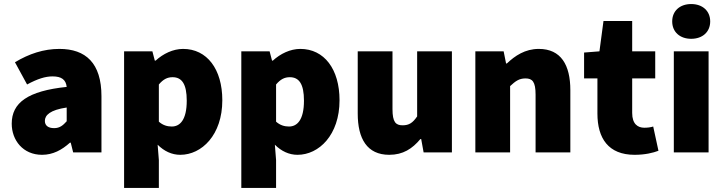

<svg xmlns="http://www.w3.org/2000/svg" viewBox="-20 -754 3584 950"><path d="M188 12C242 12 286 -12 326 -48H330L342 0H482V-278C482 -442 404 -512 274 -512C196 -512 124 -488 54 -446L114 -336C166 -364 204 -376 240 -376C284 -376 306 -360 310 -324C118 -304 38 -246 38 -142C38 -60 94 12 188 12ZM248 -120C218 -120 202 -133 202 -156C202 -184 228 -210 310 -222V-154C292 -134 276 -120 248 -120Z M594 176H766V38L760 -38C792 -6 830 12 872 12C978 12 1080 -86 1080 -258C1080 -412 1004 -512 886 -512C836 -512 787 -488 750 -454H746L734 -500H594ZM830 -128C808 -128 786 -134 766 -152V-336C788 -362 808 -372 834 -372C880 -372 904 -338 904 -256C904 -160 870 -128 830 -128Z M1174 176H1346V38L1340 -38C1372 -6 1410 12 1452 12C1558 12 1660 -86 1660 -258C1660 -412 1584 -512 1466 -512C1416 -512 1367 -488 1330 -454H1326L1314 -500H1174ZM1410 -128C1388 -128 1366 -134 1346 -152V-336C1368 -362 1388 -372 1414 -372C1460 -372 1484 -338 1484 -256C1484 -160 1450 -128 1410 -128Z M1906 12C1974 12 2020 -18 2060 -66H2064L2076 0H2216V-500H2044V-178C2022 -146 2004 -134 1972 -134C1938 -134 1922 -150 1922 -214V-500H1750V-192C1750 -68 1796 12 1906 12Z M2332 0H2504V-328C2530 -352 2548 -366 2580 -366C2614 -366 2630 -350 2630 -286V0H2802V-308C2802 -432 2756 -512 2646 -512C2578 -512 2528 -478 2488 -440H2484L2472 -500H2332Z M3120 12C3172 12 3212 2 3238 -8L3212 -128C3200 -124 3184 -122 3168 -122C3136 -122 3108 -140 3108 -195V-366H3222V-500H3108V-650H2966L2946 -500L2870 -494V-366H2936V-192C2936 -70 2990 12 3120 12Z M3314 0H3486V-500H3314ZM3400 -562C3456 -562 3494 -596 3494 -648C3494 -700 3456 -734 3400 -734C3344 -734 3306 -700 3306 -648C3306 -596 3344 -562 3400 -562Z"/></svg>

Font: Source Sans Pro Black
Style: Regular
Weight: 900
Designer: Paul D. Hunt
Foundry: Adobe Systems Incorporated
Version: Version 3.006;hotconv 1.0.111;makeotfexe 2.5.65597